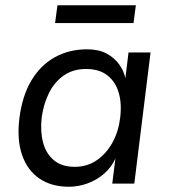

<svg xmlns="http://www.w3.org/2000/svg" viewBox="-20 -700 649 732"><path d="M243 12Q176 12 130 -19.5Q84 -51 64 -109.5Q44 -168 54 -250Q65 -335 99.5 -393Q134 -451 188.5 -481.5Q243 -512 312 -512Q356 -512 386 -496Q416 -480 434 -455Q452 -430 458 -402L470 -500H554L492 0H408L420 -96Q405 -62 376.5 -37.5Q348 -13 313 -0.5Q278 12 243 12ZM265 -64Q313 -64 349.5 -89.5Q386 -115 409 -157Q432 -199 438 -250Q445 -305 432.5 -347Q420 -389 389 -413Q358 -437 308 -437Q259 -437 223.5 -412.5Q188 -388 167 -346Q146 -304 139 -252Q133 -200 144 -157.5Q155 -115 185 -89.5Q215 -64 265 -64ZM190 -612 199 -680H498L489 -612Z"/></svg>

Font: Inclusive Sans
Style: Italic
Weight: 400
Italic angle: -7°
Designer: Olivia King
Foundry: Olivia King
Version: Version 2.004